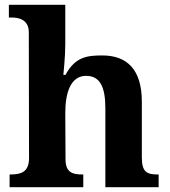

<svg xmlns="http://www.w3.org/2000/svg" viewBox="-20 -780 707 800"><path d="M20 0H327V-53H324C280 -53 253 -62 253 -118L252 -309C252 -391 273 -464 339 -464C398 -464 419 -415 419 -329V0H641V-53H638C593 -53 571 -62 571 -124V-356C571 -491 509 -549 406 -549C343 -549 293 -543 253 -468H244C244 -468 252 -543 252 -595V-760H17V-707H29C57 -707 100 -699 100 -646L101 -122C101 -62 67 -53 22 -53H20Z"/></svg>

Font: Noto Serif NP Hmong
Style: Bold
Weight: 700
Designer: Dalton Maag Ltd
Foundry: Dalton Maag Ltd
Version: Version 1.001